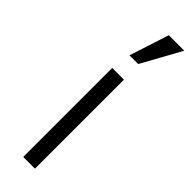

<svg xmlns="http://www.w3.org/2000/svg" viewBox="-252 -739 745 745"><g transform="rotate(45 120.0 -366.5)"><path d="M153.3 -733.4H238.3L148.4 -570.3H100.6ZM152.3 0H87.9V-488.3H152.3Z"/></g></svg>

Font: Lohit Devanagari
Style: Regular
Weight: 400
Version: 2.95.4